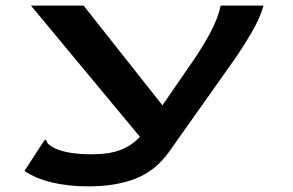

<svg xmlns="http://www.w3.org/2000/svg" viewBox="-20 -488 1040 682"><path d="M294 174Q223 174 164.5 160Q106 146 67 119L134 16L140 8L146 12Q147 20 153 25Q159 30 173 38Q199 50 232 55Q265 60 306 60Q367 60 407 45Q447 30 477 -2L90 -468H277L557 -114L668 -275Q699 -320 726.5 -371Q754 -422 764 -468H916Q903 -422 872 -369.5Q841 -317 808 -270L580 52Q532 119 461.5 146.5Q391 174 294 174Z"/></svg>

Font: Inconsolata UltraExpanded ExtraBold
Style: Regular
Weight: 800
Width: 9
Monospace: yes
Designer: Raph Levien, Cyreal, Brenton Simpson
Foundry: Raph Levien, Cyreal, Google
Version: Version 3.001; ttfautohint (v1.8.2.53-6de2)